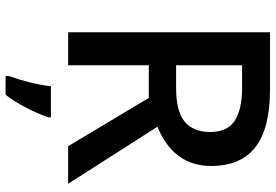

<svg xmlns="http://www.w3.org/2000/svg" viewBox="-168 -586 975 679"><g transform="rotate(90 319.5 -246.5)"><path d="M210.9 -285.2V0H94.2V-713.9H295.9Q434.1 -713.9 500.5 -662.1Q566.9 -610.4 566.9 -505.9Q566.9 -372.6 428.2 -315.9L629.9 0H497.1L326.2 -285.2ZM210.9 -381.8H292Q373.5 -381.8 410.2 -412.1Q446.8 -442.4 446.8 -502.4Q446.8 -562.5 407.2 -588.9Q367.7 -615.2 288.1 -615.2H210.9ZM395 61V70.8Q363.8 156.2 315.4 221.2H249V209Q276.4 132.3 285.2 61Z"/></g></svg>

Font: OpenSans-Semibold
Style: Regular
Weight: 600
Foundry: Ascender Corporation
Version: Version 1.10